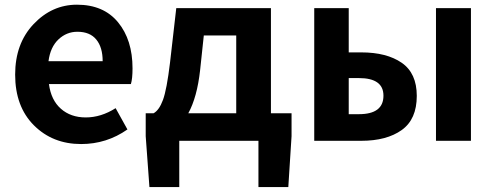

<svg xmlns="http://www.w3.org/2000/svg" viewBox="-20 -594 2085 810"><path d="M322.3 13.7Q202.1 13.7 123 -65.4Q43.9 -144.5 43.9 -279.3Q43.9 -410.2 121.6 -492.2Q199.2 -574.2 304.7 -574.2Q417 -574.2 478 -500Q539.1 -425.8 539.1 -305.7Q539.1 -261.7 532.2 -239.3H186.5Q195.3 -171.9 236.8 -135.3Q278.3 -98.6 341.8 -98.6Q406.2 -98.6 467.8 -137.7L517.6 -47.9Q429.7 13.7 322.3 13.7ZM184.6 -335.9H413.1Q413.1 -394.5 386.2 -427.2Q359.4 -460 306.6 -460Q260.7 -460 226.6 -427.7Q192.4 -395.5 184.6 -335.9Z M774.4 -116.2H976.6V-444.3H839.8L824.2 -297.9Q811.5 -183.6 774.4 -116.2ZM1123 -116.2H1210V-19.5L1196.3 195.3H1070.3V0H736.3V195.3H610.4L594.7 -19.5V-116.2H627.9Q651.4 -128.9 667.5 -172.4Q683.6 -215.8 697.3 -330.1L723.6 -559.6H1123Z M1305.7 0V-559.6H1451.2V-373H1503.9Q1611.3 -373 1674.8 -329.1Q1738.3 -285.2 1738.3 -189.5Q1738.3 -90.8 1674.8 -45.4Q1611.3 0 1503.9 0ZM1451.2 -112.3H1494.1Q1597.7 -112.3 1597.7 -190.4Q1597.7 -264.6 1494.1 -264.6H1451.2ZM1819.3 0V-559.6H1966.8V0Z"/></svg>

Font: Nasu
Style: Bold
Weight: 700
Designer: Ryoko NISHIZUKA (kana &amp; ideographs); Paul D. Hunt (Latin, Greek &amp; Cyrillic); Wenlong ZHANG (bopomofo); Sandoll C
Version: Version 2014.1215